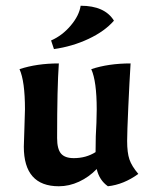

<svg xmlns="http://www.w3.org/2000/svg" viewBox="-20 -638 532 669"><path d="M63 -127 65 -190 67 -257Q67 -355 48 -397Q108 -417 185 -417Q179 -333 179 -157Q179 -119 192.5 -103Q206 -87 237 -87Q280 -87 313 -108Q313 -167 316 -210L317 -257Q317 -355 298 -397Q358 -417 435 -417Q431 -353 427 -264.5Q423 -176 423 -147Q423 -106 431 -82.5Q439 -59 462 -32Q411 5 356 11Q326 -10 317 -49Q290 -21 255.5 -5Q221 11 185 11Q63 11 63 -127ZM158 -497Q197 -514 226.5 -549Q256 -584 261 -618Q345 -618 377 -566Q345 -529 288.5 -502.5Q232 -476 168 -467Z"/></svg>

Font: Mirza SemiBold
Style: Regular
Weight: 600
Designer: Arabic design by Kourosh Beigpour, Latin design by Eduardo Tunni, engineering by Lasse Fister
Version: Version 1.0010g